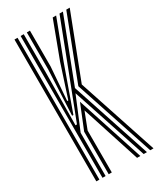

<svg xmlns="http://www.w3.org/2000/svg" viewBox="-202 -869 785 938"><g transform="rotate(-30 191.0 -400.0)"><path d="M84.5 0V-800H102V-584.8L98.5 -288.2H106.8L216 -571L303.8 -800H323L187.2 -447L335.2 0H316.8L176.8 -423.8L102 -243.8V0ZM119.5 0V-240L175 -376.8L298 0H279.5L173 -329.2L137 -236.2V0ZM49.8 0V-800H67V0ZM353.8 0 206 -446.5 342 -800H361.5L224.8 -445.5L372.2 0ZM107.5 -336.8 119.5 -591.5V-800H137V-597.5L122.8 -411H128.8L188.8 -595.2L265.5 -800H284.8L202.8 -584L114.8 -336.8Z"/></g></svg>

Font: Big Shoulders Inline Display Thin SemiBold
Style: Regular
Weight: 600
Version: Version 2.002